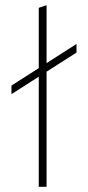

<svg xmlns="http://www.w3.org/2000/svg" viewBox="-20 -718 338 738"><path d="M129 -688 159 -698V0H129ZM24 -356V-389L274 -549V-516Z"/></svg>

Font: Roundo Variable
Style: Regular
Weight: 200
Designer: Shiva Nallaperumal
Foundry: Indian Type Foundry
Version: Version 2.000